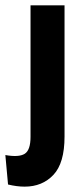

<svg xmlns="http://www.w3.org/2000/svg" viewBox="-65 -542 302 717"><path d="M27 155Q-2 155 -35 147L-45 37Q5 46 27 32.5Q49 19 49 -31V-522H176V-32Q176 67 134.5 111Q93 155 27 155Z"/></svg>

Font: Bricolage Grotesque 48pt SemiBold
Style: Regular
Weight: 600
Designer: Mathieu Triay
Foundry: Atelier Triay
Version: Version 1.000; ttfautohint (v1.8.4.7-5d5b);gftools[0.9.32]